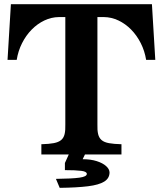

<svg xmlns="http://www.w3.org/2000/svg" viewBox="-20 -780 780 920"><path d="M291 1 309.6 -40H178.2V-88.9Q214.8 -89.8 237.8 -94.2Q260.7 -98.6 272.9 -108.9Q285.2 -119.1 289.6 -137.5Q293.9 -155.8 293 -184.1V-698.2H262.2Q226.1 -697.8 192.6 -681.9Q159.2 -666 131.8 -638.2Q104.5 -610.4 85.7 -573.2Q66.9 -536.1 60.1 -493.2H16.1L32.2 -759.8H708L724.1 -493.2H680.2Q673.3 -536.1 654.5 -573.2Q635.7 -610.4 608.4 -638.2Q581.1 -666 547.6 -681.9Q514.2 -697.8 478 -698.2H446.8V-184.1Q445.8 -155.8 450.2 -137.5Q454.6 -119.1 467 -108.6Q479.5 -98.1 502.4 -94Q525.4 -89.8 562 -88.9V-40H387.2L376 -17.1Q415 -17.1 443.8 -7.8Q472.7 1.5 488.5 15.9Q504.4 30.3 504.9 45.9Q504.9 74.2 479.5 90.1Q454.1 106 401.4 112.5Q348.6 119.1 266.1 120.1L248 77.1Q325.2 76.2 360.6 71.3Q396 66.4 396 53.2Q396 42 369.4 38.6Q342.8 35.2 291 35.2Z"/></svg>

Font: BIZ UDPMincho
Style: Bold
Weight: 700
Designer: TypeBank Co., Ltd.
Foundry: Morisawa Inc.
Version: Version 1.06